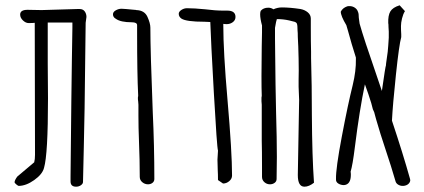

<svg xmlns="http://www.w3.org/2000/svg" viewBox="-20 -695 1598 724"><path d="M246 -11V-30L249 -314Q251 -432 251 -466L253 -591V-610H160V-456L161 -324Q161 -113 146 -62Q140 -38 109 -16Q78 6 50 6Q47 5 41 0Q35 -5 35 -8Q35 -15 45 -29L109 -83Q112 -94 112 -111L111 -609Q104 -608 88 -608Q77 -608 66.5 -618Q56 -628 56 -640Q56 -658 84 -658L137 -657L272 -661H280Q293 -661 299.5 -652Q306 -643 306 -631L303 -609L299 -287L296 -139L293 -9Q293 -2 285 3.5Q277 9 267 9Q246 9 246 -11Z M507 -28Q507 -89 504 -165Q502 -213 502 -259V-300L501 -313Q500 -318 500 -325Q500 -331 501 -332V-336Q497 -415 497 -574V-600Q497 -611 477 -611Q435 -611 417 -624Q406 -630 406 -641Q406 -650 416.5 -656Q427 -662 438 -662Q447 -662 487 -658Q492 -658 494 -657Q525 -656 536 -631.5Q547 -607 547 -591Q547 -503 556 -273Q562 -145 562 -20Q562 -11 555 -5.5Q548 0 538 0Q526 0 516.5 -8Q507 -16 507 -28Z M822 -605V-601Q822 -500 838 -317Q855 -122 855 -33Q855 -21 844.5 -12Q834 -3 821 -3L802 -16Q802 -38 801 -55L800 -93L802 -127Q798 -139 786.5 -343Q775 -547 773 -612L751 -613Q682 -613 664 -625Q654 -632 654 -643Q654 -651 664 -657.5Q674 -664 685 -664Q713 -664 753 -660Q792 -655 821 -655H829H837Q868 -655 868 -631Q868 -619 858 -611.5Q848 -604 835 -604Q827 -604 822 -605Z M1164 -6Q1145 9 1128 9Q1103 9 1103 -35L1108 -318L1106 -368V-395Q1107 -423 1106 -473.5Q1105 -524 1103 -555Q1103 -573 1102 -580Q1102 -600 1099.5 -606Q1097 -612 1086 -614L1070 -618Q1048 -623 1024 -623L1021 -612L1017 -590V-548Q1017 -518 1019 -376L1021 -273Q1024 -171 1024 -103L1023 -20Q1023 -11 1015.5 -5.5Q1008 0 998 0Q986 0 977 -8Q968 -16 968 -28V-65Q968 -129 967 -165V-227V-300Q967 -307 966 -313V-325Q966 -331 967 -332V-336Q966 -359 966 -408L967 -522L968 -573V-599Q961 -625 961 -641Q961 -648 963 -654Q973 -666 992 -666Q1002 -666 1011 -660Q1027 -667 1043 -667Q1073 -667 1113 -661Q1129 -658 1140.5 -648.5Q1152 -639 1152 -625V-590Q1152 -535 1153 -500V-476Q1156 -374 1156 -261Q1157 -105 1164 -6Z M1527 -16Q1527 -9 1521.5 -3Q1516 3 1507 5Q1504 6 1498 6Q1489 6 1481 1Q1473 -4 1471 -13Q1458 -59 1430 -143Q1416 -184 1398 -246L1391 -272L1386 -283L1380 -306Q1370 -339 1356 -377Q1336 -283 1318 -139Q1310 -74 1302 -47Q1303 -45 1303 -36Q1303 1 1277 3Q1265 3 1255.5 -3Q1246 -9 1247 -20Q1246 -59 1269 -180.5Q1292 -302 1310 -374Q1323 -428 1322 -472V-478Q1305 -531 1293 -576L1286 -600Q1265 -635 1265 -651Q1272 -665 1289 -671Q1292 -672 1298 -672Q1309 -672 1318 -666Q1327 -660 1330 -650Q1333 -644 1333 -628L1336 -606Q1351 -552 1402 -405L1420 -352Q1434 -450 1435 -446Q1435 -450 1436 -456.5Q1437 -463 1438 -471Q1443 -502 1444 -523Q1447 -556 1446 -576Q1446 -585 1445 -593Q1445 -605 1444 -608Q1443 -637 1452 -652Q1461 -667 1487 -675L1507 -653Q1500 -642 1496 -625.5Q1492 -609 1492 -597Q1492 -579 1493 -566V-555Q1485 -527 1473 -413.5Q1461 -300 1458 -240Q1500 -114 1526 -21Z"/></svg>

Font: Amatic SC
Style: Bold
Weight: 700
Designer: Multiple Designers
Foundry: Vernon Adams
Version: Version 2.505